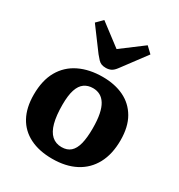

<svg xmlns="http://www.w3.org/2000/svg" viewBox="-191 -936 1006 1079"><g transform="rotate(30 312.0 -397.0)"><path d="M306 14Q221 14 160.5 -16.5Q100 -47 68.5 -105Q37 -163 37 -247Q37 -340 72.5 -402Q108 -464 173 -495.5Q238 -527 324 -527Q403 -527 462 -498.5Q521 -470 554.5 -412.5Q588 -355 588 -268Q588 -178 554 -115Q520 -52 457 -19Q394 14 306 14ZM319 -69Q355 -69 377 -88.5Q399 -108 409 -147.5Q419 -187 419 -247Q419 -301 411.5 -338.5Q404 -376 389.5 -399.5Q375 -423 354.5 -434Q334 -445 308 -445Q276 -445 252.5 -428.5Q229 -412 217 -375.5Q205 -339 205 -278Q205 -208 217.5 -161.5Q230 -115 255.5 -92Q281 -69 319 -69ZM312 -579Q295 -579 283.5 -583.5Q272 -588 262 -598.5Q252 -609 239 -625L132 -769L171 -808L312 -701L453 -807L492 -770L377 -616Q361 -594 346 -586.5Q331 -579 312 -579Z"/></g></svg>

Font: Literata 18pt
Style: Bold
Weight: 700
Designer: Latin by Veronika Burian and Jose Scaglione. Greek by Irene Vlachou. Cyrillic by Vera Evstafieva.
Foundry: TypeTogether
Version: Version 3.103;gftools[0.9.29]